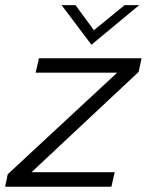

<svg xmlns="http://www.w3.org/2000/svg" viewBox="-43 -709 558 729"><path d="M485.4 -689.5 304.2 -539.1 190.9 -689.5H243.7L313.5 -594.2L430.2 -689.5ZM494.6 -487.8 483.4 -436 76.7 -55.2H392.6L379.9 0H-23.4L-13.7 -47.4L401.9 -433.1H92.3L105 -487.8Z"/></svg>

Font: HK Grotesk Legacy
Style: Italic
Weight: 400
Italic angle: -13°
Designer: Alfredo Marco Pradil
Foundry: Hanken Design Co.
Version: Version 2.022;PS 002.022;hotconv 1.0.88;makeotf.lib2.5.64775